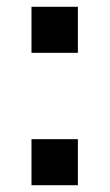

<svg xmlns="http://www.w3.org/2000/svg" viewBox="-20 -596 324 567"><path d="M73 -576H210V-440H73ZM73 -185H210V-49H73Z"/></svg>

Font: Asta Sans
Style: Bold
Weight: 700
Designer: 42dot
Version: Version 1.000